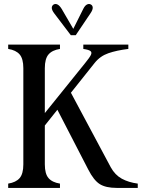

<svg xmlns="http://www.w3.org/2000/svg" viewBox="-20 -918 705 938"><path d="M20 0V-21Q58 -27 76 -48Q94 -69 94 -115V-585Q94 -631 76 -652Q58 -673 20 -679V-700H108H185H273V-679Q235 -673 217 -652Q199 -631 199 -585V-115Q199 -69 217 -48Q235 -27 273 -21V0H185H108ZM411 -90 252 -398 320 -477 521 -101Q542 -63 575 -45Q608 -27 653 -21V0H560H550Q497 0 467.5 -18.5Q438 -37 411 -90ZM180 -342 396 -610Q418 -637 424 -649.5Q430 -662 422 -668.5Q414 -675 387 -679V-700H483H497H607V-679Q550 -672 509.5 -658Q469 -644 442 -610L180 -281ZM281 -875 338 -777 387 -875Q395 -891 405 -896Q415 -901 424 -896Q433 -891 433 -880Q433 -869 422 -853L350 -746H326L244 -854Q233 -869 233 -879.5Q233 -890 242 -896Q251 -901 261 -896Q271 -891 281 -875Z"/></svg>

Font: RL Madena Variable
Style: Regular
Weight: 400
Designer: I Kadek Wantara Putra
Foundry: Roughlines ID
Version: Version 1.000;Glyphs 3.1.2 (3151)